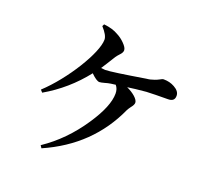

<svg xmlns="http://www.w3.org/2000/svg" viewBox="-111 -697 889 859"><g transform="rotate(20 333.5 -267.5)"><path d="M170 41C311 -21 411 -118 471 -251C473 -255 477 -261 482 -268C491 -279 495 -287 495 -294C495 -310 470 -332 437 -347C459 -350 488 -354 525 -357C549 -358 583 -359 627 -359C648 -359 658 -368 658 -386C658 -401 649 -413 631 -423C615 -432 598 -436 579 -436C575 -436 569 -434 561 -429C548 -422 535 -418 523 -415C520 -414 513 -413 504 -412C400 -395 338 -386 318 -386C314 -386 307 -387 298 -388C308 -403 322 -425 341 -456C344 -461 349 -466 355 -473C364 -482 368 -490 368 -497C368 -506 362 -516 349 -529C338 -540 326 -549 312 -556C295 -566 273 -573 244 -576L239 -566C259 -544 269 -526 269 -512C269 -448 173 -293 78 -205L88 -194C159 -235 220 -288 271 -353C289 -335 303 -326 312 -326C317 -326 326 -328 337 -331C346 -334 353 -335 358 -336C361 -337 365 -337 371 -338C377 -339 382 -339 385 -340C394 -330 398 -317 398 -302C398 -262 377 -210 334 -146C286 -74 229 -16 162 29Z"/></g></svg>

Font: AllPunType SemiBold
Style: Regular
Weight: 600
Version: 1.0